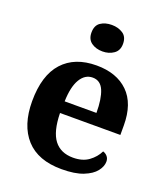

<svg xmlns="http://www.w3.org/2000/svg" viewBox="-142 -870 856 980"><g transform="rotate(20 286.0 -380.0)"><path d="M306.1 10Q178 10 112.4 -62.3Q46.9 -134.6 46.9 -265.2Q46.9 -405.7 111.8 -477.3Q176.8 -548.9 295 -548.9Q404.2 -548.9 466.6 -488Q529.1 -427.2 529.1 -308.2V-256.9H201.3Q203.3 -156.6 238.5 -110.9Q273.7 -65.2 341 -65.2Q392.4 -65.2 425.5 -89.3Q458.5 -113.4 475.3 -147.9Q489.3 -143.8 499.1 -132.5Q508.8 -121.1 508.8 -104.1Q508.8 -78.3 488.1 -51.8Q467.3 -25.3 422.8 -7.7Q378.3 10 306.1 10ZM375.9 -320.8Q375.9 -397.3 357.8 -440.6Q339.6 -483.9 297 -483.9Q255.4 -483.9 230.4 -442.1Q205.4 -400.4 203.3 -320.8ZM297 -626.1Q260.9 -626.1 236.2 -643.9Q211.6 -661.7 211.6 -698Q211.6 -736.5 236.2 -753.2Q260.9 -769.9 297 -769.9Q331.6 -769.9 357.3 -753.2Q383 -736.5 383 -698Q383 -661.7 357.3 -643.9Q331.6 -626.1 297 -626.1Z"/></g></svg>

Font: Noto Serif Lao
Style: Regular
Weight: 400
Designer: Monotype Design Team
Foundry: Monotype Imaging Inc.
Version: Version 2.003